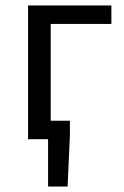

<svg xmlns="http://www.w3.org/2000/svg" viewBox="-20 -506 451 698"><path d="M154.8 172V0H116.7V-67H234.2V-14.9L225.7 172ZM82 0V-486.1H384.9V-419.1H164.3V0Z"/></svg>

Font: Source Sans 3
Style: Regular
Weight: 200
Designer: Paul D. Hunt
Foundry: Adobe
Version: Version 3.046;hotconv 1.0.118;makeotfexe 2.5.65603